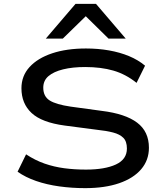

<svg xmlns="http://www.w3.org/2000/svg" viewBox="-20 -965 855 994"><path d="M421 9Q352 9 287 0Q222 -9 167 -28Q112 -47 71 -76L115 -166Q162 -135 211 -118Q260 -101 313 -94Q366 -87 425 -87Q523 -87 580 -113.5Q637 -140 637 -196Q637 -233 618.5 -251.5Q600 -270 565.5 -279Q531 -288 483 -293L315 -315Q196 -331 143.5 -380Q91 -429 91 -508Q91 -572 133 -618Q175 -664 250 -689Q325 -714 425 -714Q488 -714 544.5 -704Q601 -694 648 -674.5Q695 -655 731 -625L687 -536Q631 -581 567 -599.5Q503 -618 421 -618Q356 -618 307 -606Q258 -594 231 -571Q204 -548 204 -511Q204 -466 237 -445Q270 -424 346 -413L507 -391Q629 -376 690 -330Q751 -284 751 -200Q751 -136 711 -89Q671 -42 597 -16.5Q523 9 421 9ZM217 -765 371 -945H477L631 -765H542L424 -881L305 -765Z"/></svg>

Font: Nunito Sans 7pt Expanded Medium
Style: Regular
Weight: 500
Width: 7
Designer: Vernon Adams
Foundry: Vernon Adams
Version: Version 3.101;gftools[0.9.27]